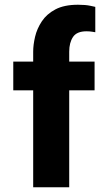

<svg xmlns="http://www.w3.org/2000/svg" viewBox="-20 -790 449 810"><path d="M120 0V-409H36V-530H120V-572Q120 -601 128 -635Q136 -669 156.5 -700Q177 -731 214 -750.5Q251 -770 309 -770Q341 -770 361.5 -765.5Q382 -761 382 -761V-654Q382 -654 370 -656Q358 -658 345 -658Q304 -658 288 -634Q272 -610 272 -572V-530H379V-409H272V0Z"/></svg>

Font: Be Vietnam Pro
Style: Bold
Weight: 700
Designer: Lam Bao, Tony Le, Vietanh Nguyen
Foundry: Yellow Type Foundry
Version: Version 1.002; ttfautohint (v1.8.3)